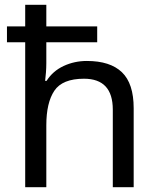

<svg xmlns="http://www.w3.org/2000/svg" viewBox="-20 -780 658 800"><path d="M173 -760V-670H385V-604H173V-517Q173 -498 171.5 -478.5Q170 -459 168 -443H174Q200 -484 245 -505Q290 -526 342 -526Q439 -526 488 -479Q537 -432 537 -329V0H450V-323Q450 -452 330 -452Q240 -452 206.5 -402Q173 -352 173 -258V0H85V-604H9V-670H85V-760Z"/></svg>

Font: Noto Sans Lao
Style: Regular
Weight: 400
Designer: Monotype Design Team
Foundry: Monotype Imaging Inc.
Version: Version 2.003; ttfautohint (v1.8.4.7-5d5b)